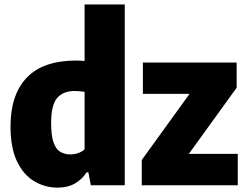

<svg xmlns="http://www.w3.org/2000/svg" viewBox="-20 -828 1102 858"><path d="M237.5 10.5Q181.5 10.5 133.5 -17.8Q85.5 -46 56.2 -106.2Q27 -166.5 27 -263Q27 -405 99.8 -481.2Q172.5 -557.5 322 -557.5Q331.5 -557.5 340.5 -556.8Q349.5 -556 358 -555.5V-808H537.5V0H386L375 -58H367Q347.5 -27 315 -8.2Q282.5 10.5 237.5 10.5ZM295 -138Q312 -138 329 -143.8Q346 -149.5 358 -160.5V-417.5Q348.5 -419 336.8 -420.2Q325 -421.5 315 -421.5Q262.5 -421.5 235.5 -390.2Q208.5 -359 208.5 -278Q208.5 -222 219.2 -191.5Q230 -161 249.5 -149.5Q269 -138 295 -138ZM613.5 0V-113L827 -408.5H618.5V-548.5H1037.5V-436L824 -140.5H1042.5V0Z"/></svg>

Font: Encode Sans SmCnd XBd
Style: Regular
Weight: 800
Width: 4
Designer: Multiple Designers
Foundry: Impallari Type
Version: Version 3.002; ttfautohint (v1.8.3) -l 8 -r 50 -G 200 -x 14 